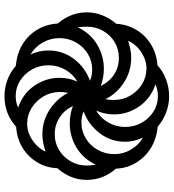

<svg xmlns="http://www.w3.org/2000/svg" viewBox="21 -785 774 856"><g transform="rotate(-90 408.0 -357.0)"><path d="M407 10Q369 10 334 -3.5Q299 -17 271 -41Q217 -46 176 -71.5Q135 -97 110.5 -137.5Q86 -178 84 -227Q34 -284 34 -357Q34 -395 48 -428.5Q62 -462 86 -488Q88 -538 112.5 -578.5Q137 -619 178 -644Q219 -669 271 -672Q328 -724 407 -724Q446 -724 481 -710.5Q516 -697 543 -673Q597 -669 638.5 -643.5Q680 -618 704 -577.5Q728 -537 731 -487Q781 -428 781 -357Q781 -320 767 -286Q753 -252 730 -226Q727 -177 703 -136.5Q679 -96 638 -71Q597 -46 545 -42Q518 -17 481.5 -3.5Q445 10 407 10ZM472 -399Q505 -418 525 -452.5Q545 -487 545 -528Q545 -568 526.5 -601Q508 -634 477 -654Q446 -674 408 -674Q379 -674 356 -663Q419 -642 454 -590.5Q489 -539 489 -479Q489 -458 485 -438Q481 -418 472 -399ZM422 -440Q426 -458 426 -476Q426 -517 406 -550.5Q386 -584 354 -603.5Q322 -623 285 -623Q247 -623 212 -600Q177 -577 160 -541Q178 -547 197.5 -551Q217 -555 237 -555Q298 -555 347.5 -522.5Q397 -490 422 -440ZM526 -333Q564 -333 596 -352.5Q628 -372 647 -405.5Q666 -439 666 -480Q666 -518 647 -552.5Q628 -587 593 -608Q611 -570 611 -528Q611 -464 573 -414Q535 -364 476 -343Q499 -333 526 -333ZM102 -317Q128 -373 178 -403Q228 -433 285 -433Q327 -433 363 -419Q346 -456 312.5 -478Q279 -500 238 -500Q199 -500 167.5 -481Q136 -462 117 -429.5Q98 -397 98 -357Q98 -348 99 -337.5Q100 -327 102 -317ZM578 -214Q617 -214 648.5 -233Q680 -252 698.5 -284.5Q717 -317 717 -357Q717 -366 716.5 -376.5Q716 -387 714 -397Q688 -341 637.5 -311Q587 -281 530 -281Q489 -281 453 -295Q470 -258 503 -236Q536 -214 578 -214ZM222 -108Q204 -147 204 -186Q204 -250 242.5 -300Q281 -350 339 -371Q327 -377 314 -379Q301 -381 289 -381Q251 -381 219 -361.5Q187 -342 168 -308.5Q149 -275 149 -234Q149 -193 170.5 -158Q192 -123 222 -108ZM408 -40Q435 -40 460 -51Q397 -72 361.5 -123.5Q326 -175 326 -235Q326 -278 343 -315Q310 -296 290 -261.5Q270 -227 270 -186Q270 -146 288.5 -113Q307 -80 338 -60Q369 -40 408 -40ZM531 -91Q568 -91 603 -114Q638 -137 654 -173Q636 -167 617 -163Q598 -159 579 -159Q518 -159 468 -191.5Q418 -224 394 -274Q390 -259 390 -238Q390 -197 409.5 -163.5Q429 -130 461 -110.5Q493 -91 531 -91Z"/></g></svg>

Font: Noto Sans Armenian SemiCondensed ExtraBold
Style: Regular
Weight: 800
Width: 4
Designer: Monotype Design Team
Foundry: Monotype Imaging Inc.
Version: Version 2.008; ttfautohint (v1.8.4.7-5d5b)